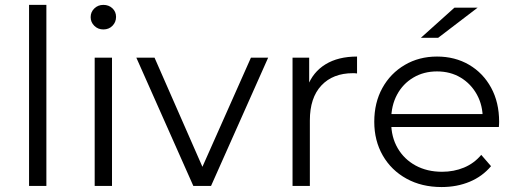

<svg xmlns="http://www.w3.org/2000/svg" viewBox="-20 -762 2112 787"><path d="M99.1 0V-742H170.1V0Z M368.1 0V-525.5H439.1V0ZM403.6 -641.3Q381.7 -641.3 366.7 -656.1Q351.6 -670.9 351.6 -691.7Q351.6 -712.9 366.7 -727.4Q381.7 -742 403.6 -742Q426 -742 440.8 -728Q455.7 -714 455.7 -692.8Q455.7 -671.5 441.1 -656.4Q426.5 -641.3 403.6 -641.3Z M772.4 0 538.9 -525.5H613.5L827.2 -38.4H792L1008.5 -525.5H1079.1L845.1 0Z M1179.1 0V-525.5H1247.3V-381.9L1240.2 -407Q1262.3 -466.5 1314.3 -498.4Q1366.2 -530.2 1443.5 -530.2V-460.9Q1439.1 -461.5 1435 -461.8Q1431 -462 1426.7 -462Q1344.5 -462 1297.3 -411.6Q1250.1 -361.2 1250.1 -268.4V0Z M1790.2 4.7Q1708.4 4.7 1646.2 -29.7Q1583.9 -64 1549 -124.6Q1514.1 -185.3 1514.1 -263Q1514.1 -341.1 1547.3 -401.3Q1580.6 -461.5 1639.1 -495.8Q1697.5 -530.2 1771.2 -530.2Q1844.9 -530.2 1902.5 -496.6Q1960.1 -462.9 1993 -402.7Q2025.9 -342.4 2025.9 -262.9Q2025.9 -258.5 2025.6 -252.7Q2025.4 -246.8 2024.8 -241.4H1568.1V-294.4H1987.2L1958.8 -273.2Q1959.3 -329.9 1934.9 -374.2Q1910.4 -418.6 1868.3 -443.9Q1826.1 -469.3 1771.2 -469.3Q1716.7 -469.3 1674.1 -443.9Q1631.4 -418.6 1607.5 -374Q1583.5 -329.3 1583.5 -271.5V-259.6Q1583.5 -200.5 1610 -154.8Q1636.4 -109.2 1683.6 -83.5Q1730.8 -57.9 1791.9 -57.9Q1840.5 -57.9 1881.9 -75.1Q1923.3 -92.3 1952.6 -127.2L1992.7 -80.9Q1957.5 -38.9 1905.3 -17.1Q1853 4.7 1790.2 4.7ZM1705.1 -607 1842.8 -730.6H1937.8L1775.9 -607Z"/></svg>

Font: Montserrat Thin
Style: Regular
Weight: 100
Designer: Julieta Ulanovsky
Foundry: Julieta Ulanovsky
Version: Version 9.000